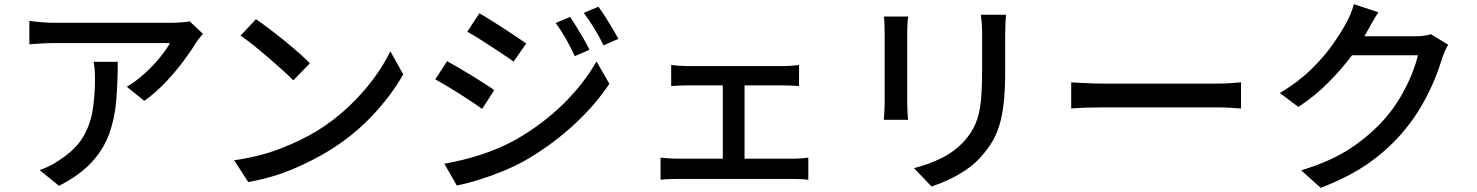

<svg xmlns="http://www.w3.org/2000/svg" viewBox="-20 -836 7000 910"><path d="M941.9 -675.8Q935.1 -668 925 -655.5Q915 -643.1 909.2 -633.8Q887.7 -597.7 850.3 -547.4Q813 -497.1 765.1 -446.5Q717.3 -396 664.1 -357.9L581.1 -424.8Q625 -450.7 666.3 -488.3Q707.5 -525.9 739 -564.7Q770.5 -603.5 785.2 -631.8Q768.6 -631.8 726.1 -631.8Q683.6 -631.8 626.2 -631.8Q568.8 -631.8 506.6 -631.8Q444.3 -631.8 387.9 -631.8Q331.5 -631.8 291 -631.8Q250.5 -631.8 236.8 -631.8Q207 -631.8 179.2 -630.1Q151.4 -628.4 119.1 -626V-736.8Q147 -733.4 177 -730.7Q207 -728 236.8 -728Q250.5 -728 292.5 -728Q334.5 -728 392.8 -728Q451.2 -728 515.4 -728Q579.6 -728 638.2 -728Q696.8 -728 739.3 -728Q781.7 -728 795.9 -728Q812.5 -728 839.8 -730Q867.2 -731.9 878.9 -734.9ZM538.1 -543Q538.1 -445.3 531 -360.1Q523.9 -274.9 497.6 -201.9Q471.2 -128.9 414.8 -67.4Q358.4 -5.9 259.8 44.9L168 -29.8Q189.9 -37.6 215.1 -49.6Q240.2 -61.5 264.2 -79.1Q335.4 -125 371.1 -182.6Q406.7 -240.2 418.5 -310.1Q430.2 -379.9 430.2 -462.9Q430.2 -483.4 429 -502.4Q427.7 -521.5 423.8 -543Z M1192.9 -745.1Q1219.2 -727.5 1254.4 -700.9Q1289.6 -674.3 1326.4 -644.5Q1363.3 -614.7 1395.5 -586.2Q1427.7 -557.6 1448.7 -536.1L1370.1 -455.1Q1350.6 -475.1 1319.8 -503.2Q1289.1 -531.2 1253.2 -562Q1217.3 -592.8 1182.6 -620.6Q1147.9 -648.4 1120.1 -667ZM1089.8 -76.2Q1215.3 -94.7 1313.2 -133.3Q1411.1 -171.9 1482.9 -215.8Q1563.5 -265.6 1630.9 -329.1Q1698.2 -392.6 1748.8 -460.7Q1799.3 -528.8 1830.1 -592.8L1891.1 -483.9Q1836.9 -386.7 1746.8 -290.3Q1656.7 -193.8 1540 -122.1Q1464.4 -75.7 1368.9 -34.9Q1273.4 5.9 1156.7 26.9Z M2682.1 -755.9Q2695.3 -736.3 2712.4 -708.7Q2729.5 -681.2 2746.1 -652.3Q2762.7 -623.5 2773.9 -600.1L2704.1 -569.8Q2684.6 -612.8 2662.4 -651.9Q2640.1 -690.9 2613.8 -727.1ZM2815.9 -804.2Q2830.1 -785.6 2847.4 -758.8Q2864.7 -731.9 2881.6 -703.4Q2898.4 -674.8 2911.1 -651.9L2840.8 -621.1Q2819.8 -663.6 2796.6 -701.7Q2773.4 -739.7 2747.1 -774.9ZM2252 -772.9Q2275.4 -759.8 2305.9 -740.7Q2336.4 -721.7 2368.2 -700.9Q2399.9 -680.2 2428 -661.4Q2456.1 -642.6 2474.1 -629.9L2414.1 -543.9Q2388.7 -562.5 2348.6 -589.1Q2308.6 -615.7 2267.1 -642.1Q2225.6 -668.5 2194.8 -686ZM2085.9 -60.1Q2169.4 -74.2 2257.3 -102.3Q2345.2 -130.4 2423.8 -173.8Q2549.3 -245.1 2648.2 -341.8Q2747.1 -438.5 2807.1 -544.9L2868.2 -439Q2800.3 -336.9 2699.5 -244.1Q2598.6 -151.4 2477.1 -80.1Q2426.3 -50.8 2366.5 -26.1Q2306.6 -1.5 2248.5 16.6Q2190.4 34.7 2145 43ZM2099.1 -545.9Q2122.6 -533.2 2153.6 -515.1Q2184.6 -497.1 2216.8 -477.3Q2249 -457.5 2277.1 -439.5Q2305.2 -421.4 2322.8 -409.2L2265.1 -319.8Q2238.8 -338.9 2198.7 -365.2Q2158.7 -391.6 2116.5 -417.2Q2074.2 -442.9 2043 -460Z M3110.8 -88.9Q3128.9 -86.9 3149.4 -85.4Q3169.9 -84 3187 -84H3405.8V-431.2H3233.9Q3220.7 -431.2 3198.7 -430.4Q3176.8 -429.7 3161.1 -428.2V-527.8Q3176.8 -525.9 3198.7 -524.4Q3220.7 -522.9 3233.9 -522.9H3693.8Q3711.9 -522.9 3731.2 -524.4Q3750.5 -525.9 3767.1 -527.8V-428.2Q3749.5 -429.7 3730 -430.4Q3710.4 -431.2 3693.8 -431.2H3508.8V-84H3739.7Q3759.3 -84 3777.6 -85.4Q3795.9 -86.9 3811 -88.9V16.1Q3795.4 13.7 3774.2 12.9Q3752.9 12.2 3739.7 12.2H3187Q3169.9 12.2 3149.9 12.9Q3129.9 13.7 3110.8 16.1Z M4748 -766.1Q4746.6 -746.6 4745.4 -723.9Q4744.1 -701.2 4744.1 -673.8Q4744.1 -651.4 4744.1 -617.7Q4744.1 -584 4744.1 -550.8Q4744.1 -517.6 4744.1 -496.1Q4744.1 -410.2 4737.3 -348.6Q4730.5 -287.1 4716.8 -242.7Q4703.1 -198.2 4682.4 -163.8Q4661.6 -129.4 4633.8 -98.1Q4601.6 -60.1 4559.6 -31.7Q4517.6 -3.4 4474.6 16.4Q4431.6 36.1 4395 47.9L4312 -39.1Q4383.3 -57.1 4444.3 -87.6Q4505.4 -118.2 4551.8 -168.9Q4586.9 -209 4604.7 -252.4Q4622.6 -295.9 4628.7 -355.2Q4634.8 -414.6 4634.8 -502Q4634.8 -523.9 4634.8 -556.9Q4634.8 -589.8 4634.8 -622.1Q4634.8 -654.3 4634.8 -673.8Q4634.8 -701.2 4633.1 -723.9Q4631.3 -746.6 4628.9 -766.1ZM4284.2 -757.8Q4282.2 -742.2 4281 -723.6Q4279.8 -705.1 4279.8 -684.1Q4279.8 -673.3 4279.8 -640.6Q4279.8 -607.9 4279.8 -564.5Q4279.8 -521 4279.8 -477.1Q4279.8 -433.1 4279.8 -398.2Q4279.8 -363.3 4279.8 -349.1Q4279.8 -329.6 4281 -306.4Q4282.2 -283.2 4284.2 -268.1H4168.9Q4169.9 -280.8 4171.4 -304Q4172.9 -327.1 4172.9 -349.1Q4172.9 -363.8 4172.9 -398.7Q4172.9 -433.6 4172.9 -477.5Q4172.9 -521.5 4172.9 -564.7Q4172.9 -607.9 4172.9 -640.6Q4172.9 -673.3 4172.9 -684.1Q4172.9 -697.3 4172.1 -719.7Q4171.4 -742.2 4168.9 -757.8Z M5057.1 -445.8Q5081.5 -444.3 5123.5 -442.1Q5165.5 -439.9 5206.1 -439.9Q5229 -439.9 5272.2 -439.9Q5315.4 -439.9 5369.9 -439.9Q5424.3 -439.9 5482.4 -439.9Q5540.5 -439.9 5594 -439.9Q5647.5 -439.9 5688.5 -439.9Q5729.5 -439.9 5750 -439.9Q5786.1 -439.9 5814.7 -442.1Q5843.3 -444.3 5861.8 -445.8V-321.8Q5845.7 -322.8 5814.5 -325Q5783.2 -327.1 5750 -327.1Q5729.5 -327.1 5688.2 -327.1Q5647 -327.1 5593.5 -327.1Q5540 -327.1 5482.2 -327.1Q5424.3 -327.1 5369.9 -327.1Q5315.4 -327.1 5272.2 -327.1Q5229 -327.1 5206.1 -327.1Q5164.6 -327.1 5123.5 -325.7Q5082.5 -324.2 5057.1 -321.8Z M6513.2 -777.8Q6498 -755.4 6483.6 -729.7Q6469.2 -704.1 6460.9 -689L6446.8 -664.1H6687Q6708 -664.1 6727.8 -666.5Q6747.6 -668.9 6761.7 -673.8L6843.8 -624Q6836.4 -611.8 6828.9 -595Q6821.3 -578.1 6815.9 -563Q6802.2 -515.1 6778.3 -457Q6754.4 -398.9 6719.7 -338.4Q6685.1 -277.8 6640.1 -223.1Q6570.8 -137.7 6475.6 -68.8Q6380.4 0 6239.7 54.2L6147 -28.8Q6291.5 -72.3 6386.5 -136.7Q6481.4 -201.2 6547.9 -278.8Q6585 -321.3 6616.2 -374Q6647.5 -426.8 6669.2 -479.5Q6690.9 -532.2 6700.2 -574.2H6388.2Q6339.8 -509.3 6276.4 -445.3Q6212.9 -381.3 6133.8 -329.1L6045.9 -395Q6132.8 -446.8 6194.3 -507.1Q6255.9 -567.4 6296.1 -624.8Q6336.4 -682.1 6359.9 -726.1Q6369.1 -741.2 6380.1 -767.8Q6391.1 -794.4 6397 -815.9Z"/></svg>

Font: Source Han Sans CN Medium
Style: Regular
Weight: 500
Designer: Ryoko NISHIZUKA  (kana, bopomofo & ideographs); Paul D. Hunt (Latin, Greek & Cyrillic); Sandoll Communications , Soo-you
Foundry: Adobe
Version: Version 2.004;hotconv 1.0.118;makeotfexe 2.5.65603